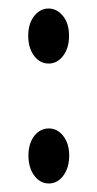

<svg xmlns="http://www.w3.org/2000/svg" viewBox="-20 -426 231 455"><path d="M144 -57.6Q144 -28.3 130.1 -9.8Q116.2 8.8 95.7 8.8Q75.2 8.8 61.3 -9.8Q47.4 -28.3 47.4 -57.6Q47.4 -87.4 62.5 -105.5Q76.2 -121.6 95.7 -121.6Q115.2 -121.6 128.9 -105Q144 -86.9 144 -57.6ZM143.6 -341.3Q143.6 -312 129.6 -293.7Q115.7 -275.4 95.2 -275.4Q74.7 -275.4 60.8 -293.7Q46.9 -312 46.9 -341.3Q46.9 -371.1 62 -389.2Q75.7 -405.8 95.2 -405.8Q114.7 -405.8 129.2 -388.2Q143.6 -370.6 143.6 -341.3Z"/></svg>

Font: Dai Banna SIL Book
Style: Regular
Weight: 400
Designer: Victor Gaultney
Foundry: SIL International
Version: Version 2.000